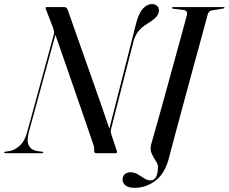

<svg xmlns="http://www.w3.org/2000/svg" viewBox="-54 -734 1096 920"><path d="M84 -100.5Q73 -58.5 84 -37Q95 -15.5 122.5 -10.5L148.5 -7Q153.5 -6.5 153.5 -3.5Q153.5 0 149 0H-25.5Q-34 0 -34 -3Q-34 -7 -28 -7.5L-8.5 -10Q18 -15 41.5 -36.8Q65 -58.5 76.5 -102.5L203.5 -567Q206 -577 204.5 -585Q203 -593 200 -601.5L165 -692Q162.5 -700 170 -700H253.5Q260 -700 264.2 -696.8Q268.5 -693.5 272 -682.5Q306 -585.5 333 -509.2Q360 -433 382.8 -368.5Q405.5 -304 426.8 -243.5Q448 -183 470 -117.5L598.5 -623Q611 -671 631 -692.8Q651 -714.5 673.5 -714.5Q689.5 -714.5 698.5 -706Q707.5 -697.5 707.5 -684.5Q707 -667.5 695 -653.5Q683 -639.5 654.5 -622Q625 -604.5 608.2 -583Q591.5 -561.5 584 -529.5L478.5 -117Q476.5 -109.5 476.5 -103.5Q476.5 -97.5 481 -85.5L506 -10Q508.5 0 501 0H406Q396.5 0 397.5 -13Q398 -21.5 397.2 -26.8Q396.5 -32 393.5 -41Q370 -109.5 340.5 -195.2Q311 -281 278 -375.8Q245 -470.5 211.5 -567ZM941.5 -665.5Q939.5 -658.5 929.2 -620.2Q919 -582 903 -523.5Q887 -465 868.2 -396.5Q849.5 -328 831 -259.2Q812.5 -190.5 796.8 -132.2Q781 -74 771 -36.2Q761 1.5 759.5 7.5Q740.5 92.5 694.2 129.2Q648 166 591 166Q562.5 166 547.8 154.8Q533 143.5 533.5 126Q533.5 111 543.5 101.2Q553.5 91.5 570.5 91.5Q590 91.5 606.2 101.2Q622.5 111 637.5 120.8Q652.5 130.5 668 130.5Q682 130.5 692 116.8Q702 103 703 66Q703 52 692 36.2Q681 20.5 672.5 1.2Q664 -18 670.5 -43Q674.5 -57 685.5 -95.5Q696.5 -134 711.5 -188Q726.5 -242 743.5 -303.5Q760.5 -365 777 -425.2Q793.5 -485.5 807.5 -536.5Q821.5 -587.5 830.5 -620.8Q839.5 -654 841 -660.5Q847 -683.5 825.5 -686L777 -692Q769.5 -693 770 -696.5Q770 -700 776 -700H1017.5Q1021.5 -700 1021.5 -697Q1021.5 -693.5 1015 -693L962.5 -684.5Q946 -681.5 941.5 -665.5Z"/></svg>

Font: Fraunces 144pt
Style: Italic
Weight: 400
Italic angle: -16°
Version: Version 1.000;[b76b70a41]